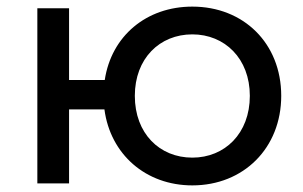

<svg xmlns="http://www.w3.org/2000/svg" viewBox="-20 -555 916 581"><path d="M562 -535C423 -535 317 -446 297 -313H189V-530H93V0H189V-224H296C314 -88 421 6 562 6C717 6 831 -107 831 -265C831 -424 717 -535 562 -535ZM562 -78C463 -78 388 -151 388 -265C388 -378 463 -451 562 -451C660 -451 736 -378 736 -265C736 -151 660 -78 562 -78Z"/></svg>

Font: AWKNG-Font Medium
Style: Regular
Weight: 500
Designer: Awakening Church
Foundry: Awakening Church
Version: Version 1.700;PS 001.700;hotconv 1.0.88;makeotf.lib2.5.64775